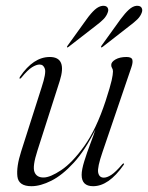

<svg xmlns="http://www.w3.org/2000/svg" viewBox="-20 -634 510 662"><path d="M407 -70Q409 -69 406 -65Q355 8 301 8Q261.5 8 261.5 -31Q261.5 -49 270.8 -78.8Q280 -108.5 291.5 -138.5Q303 -168.5 309 -187.5Q273.5 -115.5 234.2 -72.8Q195 -30 157.2 -11Q119.5 8 88.5 8Q44 8 40 -25.5Q36 -59 53 -112L123.5 -333Q139.5 -381.5 134.8 -396.5Q130 -411.5 116.5 -411.5Q105.5 -411.5 90.5 -402.2Q75.5 -393 53.5 -366Q50 -362 48 -363Q46 -364 49 -369.5Q95 -437.5 151.5 -437.5Q212 -437.5 186 -355L109 -114.5Q91.5 -60.5 98.8 -41.2Q106 -22 130 -22Q153 -22 191.2 -47.5Q229.5 -73 270.8 -130.8Q312 -188.5 344 -285.5Q360.5 -336.5 365 -357Q369.5 -377.5 369.5 -387.5Q369.5 -395 366.5 -399.2Q363.5 -403.5 363.5 -410Q363.5 -420.5 378.2 -429Q393 -437.5 416 -437.5Q433.5 -437.5 436.2 -428.5Q439 -419.5 433 -402L333.5 -110Q315 -56.5 318.5 -39Q322 -21.5 338 -21.5Q349 -21.5 363.8 -31Q378.5 -40.5 401.5 -67.5Q404.5 -71.5 407 -70ZM278.5 -567.5Q293.5 -588.5 307.2 -600.8Q321 -613 334.5 -614Q346.5 -614.5 350.8 -607.8Q355 -601 352 -592.5Q347.5 -578.5 336.5 -567.5Q325.5 -556.5 310 -545L216.5 -472.5Q212.5 -469.5 211 -471Q210 -472 213 -476.5ZM395.5 -567.5Q411 -588.5 424.5 -600.8Q438 -613 451 -614Q463.5 -614.5 467.8 -607.8Q472 -601 469.5 -592.5Q465 -578.5 453.8 -567.5Q442.5 -556.5 427 -545L334 -472.5Q330 -469.5 328.5 -471Q327.5 -472.5 330 -476.5Z"/></svg>

Font: Fraunces 144pt Light
Style: Italic
Weight: 300
Italic angle: -16°
Version: Version 1.000;[0bf87f6ff]